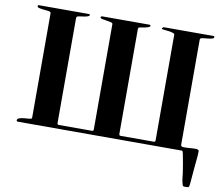

<svg xmlns="http://www.w3.org/2000/svg" viewBox="-96 -851 1373 1184"><g transform="rotate(10 590.0 -259.5)"><path d="M1069 -703Q1069 -702 1068 -699.5Q1067 -697 1067 -696V-37Q1067 -26 1084.5 -25.5Q1102 -25 1123.5 -27Q1145 -29 1162.5 -28.5Q1180 -28 1180 -17Q1180 6 1177.5 28Q1175 50 1173 73L1165 166Q1164 175 1163.5 185Q1163 195 1161 204Q1159 213 1151 213Q1143 213 1132.5 213.5Q1122 214 1119 204Q1112 182 1110 158.5Q1108 135 1104 112Q1101 91 1097 69.5Q1093 48 1089 27Q1089 26 1088 21Q1087 16 1085.5 10.5Q1084 5 1082.5 1Q1081 -3 1080 -3H51Q42 -3 42 -10Q42 -20 54.5 -24.5Q67 -29 82.5 -30.5Q98 -32 112.5 -33Q127 -34 131 -37Q131 -38 132 -40.5Q133 -43 133 -44V-696Q133 -697 132 -699.5Q131 -702 131 -703Q127 -707 113.5 -708.5Q100 -710 85 -711.5Q70 -713 58.5 -716Q47 -719 47 -726Q47 -733 54 -733H367Q373 -733 373 -727Q373 -721 361.5 -717.5Q350 -714 336 -712Q322 -710 309.5 -708Q297 -706 296 -703Q295 -701 294.5 -699.5Q294 -698 293 -696V-37Q293 -27 303 -27H510Q520 -27 520 -37V-697Q520 -704 507.5 -707Q495 -710 480.5 -712Q466 -714 453.5 -716.5Q441 -719 441 -726Q441 -730 444.5 -731.5Q448 -733 451 -733H747Q753 -733 753 -727Q753 -721 744 -717.5Q735 -714 723 -711.5Q711 -709 699.5 -707.5Q688 -706 684 -704L683 -703L680 -696V-37Q680 -27 690 -27H897Q907 -27 907 -37V-700Q907 -705 896.5 -708.5Q886 -712 873 -714Q860 -716 847 -717Q834 -718 830 -719L826 -722Q825 -724 826.5 -726Q828 -728 830 -730L837 -733H1147Q1153 -733 1153 -727Q1153 -719 1141.5 -716Q1130 -713 1115.5 -711.5Q1101 -710 1087 -708.5Q1073 -707 1069 -703Z"/></g></svg>

Font: SoukouMincho
Style: Regular
Weight: 400
Designer: Dr. Ken Lunde (project architect, glyph set definition & overall production); Masataka HATTORI  (production & ideograph 
Foundry: Adobe Systems Incorporated
Version: Version 1.00